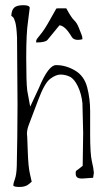

<svg xmlns="http://www.w3.org/2000/svg" viewBox="-20 -702 418 754"><path d="M240.2 -669.4Q260.3 -632.3 271.2 -622.3Q282.2 -612.3 289.8 -592.3Q297.4 -572.3 300.5 -565.2Q303.7 -558.1 303.7 -547.9Q293.9 -545.4 286.1 -545.4Q268.6 -545.4 261.7 -557.1Q235.4 -601.6 213.4 -602.5Q189.9 -574.2 166.5 -545.4Q158.2 -535.2 122.1 -535.2V-542Q122.1 -546.9 138.2 -565.7Q154.3 -584.5 175.8 -623.5Q197.3 -662.6 201.2 -668.5Q205.1 -669.4 215.8 -669.4Q226.6 -669.4 240.2 -669.4ZM345.7 -3.9Q336.9 -2.9 304.7 -1Q304.7 -1 299.8 -1Q277.3 -1 277.3 -19.5V-26.4Q278.3 -32.2 286.1 -36.1L304.7 -50.8L306.6 -179.7L303.7 -296.9Q299.8 -334 285.6 -363.3Q271.5 -392.6 253.9 -400.9Q236.3 -409.2 217.8 -409.2Q199.2 -409.2 176.8 -392.1Q154.3 -375 129.4 -307.6Q104.5 -240.2 95.2 -217.3Q85.9 -194.3 85.9 -177.7V-175.8L86.9 -164.1L88.9 -111.3Q90.8 -46.9 97.7 -18.6L104.5 11.7L93.8 20.5Q81.1 32.2 56.6 32.2Q32.2 32.2 32.2 25.4Q32.2 18.6 38.6 1Q44.9 -16.6 45.9 -50.8Q46.9 -96.7 47.9 -166Q48.8 -235.4 48.8 -293L46.9 -554.7Q44.9 -597.7 40 -614.7Q35.2 -631.8 30.3 -635.3Q25.4 -638.7 24.4 -639.6Q25.4 -662.1 35.6 -671.9Q45.9 -681.6 71.3 -681.6Q96.7 -681.6 96.7 -670.9L89.8 -616.2Q83 -571.3 83 -475.1Q83 -378.9 86.9 -346.7L98.6 -283.2L132.8 -356.4Q169.9 -446.3 200.2 -446.3H201.2Q238.3 -446.3 274.4 -425.3Q310.5 -404.3 322.3 -359.4Q334 -314.5 334 -265.6V-175.8Q334 -96.7 340.8 -68.4Q347.7 -40 348.6 -23.4Z"/></svg>

Font: Drukaatie burti
Style: Thin
Weight: 100
Version: Version 0.14